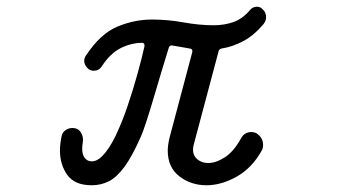

<svg xmlns="http://www.w3.org/2000/svg" viewBox="-20 -532 1040 570"><path d="M638 -388Q630 -386 629 -380L555 -102Q554 -98 553.5 -94.5Q553 -91 553 -87Q553 -70 566 -59Q579 -48 598 -48Q621 -48 647.5 -65Q674 -82 696 -122Q706 -140 726 -140Q735 -140 742 -136Q761 -123 761 -102Q761 -92 757 -85Q728 -33 682.5 -7.5Q637 18 593 18Q547 18 512.5 -8.5Q478 -35 478 -85Q478 -100 483 -122L551 -378V-381Q551 -387 543 -388Q530 -390 517.5 -392.5Q505 -395 491 -397H489Q483 -397 481 -390Q471 -358 459 -318Q447 -278 435.5 -239Q424 -200 414 -169.5Q404 -139 398 -126Q373 -69 350 -37.5Q327 -6 303.5 6Q280 18 252 18Q202 18 180 -12.5Q158 -43 158 -85Q158 -105 163 -128Q165 -139 174.5 -145.5Q184 -152 195 -152Q212 -152 220 -139Q228 -126 226 -111Q225 -105 224.5 -100.5Q224 -96 224 -91Q224 -72 232 -62.5Q240 -53 252 -53Q268 -53 283 -68Q304 -89 323 -128.5Q342 -168 358.5 -216.5Q375 -265 388 -312Q401 -359 409 -395V-397Q409 -405 401 -405Q367 -404 337 -388.5Q307 -373 282 -335Q274 -322 258 -322Q251 -322 244 -326Q230 -337 230 -352Q230 -359 235 -367Q278 -432 328.5 -453Q379 -474 431 -474Q478 -474 525 -465.5Q572 -457 614 -457Q646 -457 673 -466.5Q700 -476 722 -502Q730 -512 743 -512Q753 -512 759 -505Q770 -496 770 -481Q770 -470 762 -460Q733 -426 701.5 -409.5Q670 -393 638 -388Z"/></svg>

Font: Kiwi Maru
Style: Regular
Weight: 400
Designer: Hiroki-Chan
Version: Version 1.100